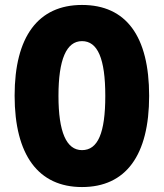

<svg xmlns="http://www.w3.org/2000/svg" viewBox="-20 -745 661 775"><path d="M582 -358C582 -599 489 -725 311 -725C134 -725 39 -597 39 -359C39 -119 135 10 311 10C488 10 582 -118 582 -358ZM216 -358C216 -505 248 -579 311 -579C374 -579 405 -509 405 -358C405 -208 375 -139 311 -139C248 -139 216 -212 216 -358Z"/></svg>

Font: Noto Sans Arabic UI XCn Bk
Style: Regular
Weight: 900
Width: 2
Designer: Monotype Design Team, Nadine Chahine and Nizar Qandah
Foundry: Monotype Imaging Inc.
Version: Version 2.010